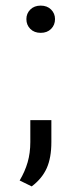

<svg xmlns="http://www.w3.org/2000/svg" viewBox="-20 -512 291 684"><path d="M93 152 50 131Q69 99 78.5 66Q88 33 88 -6V-84H163V-6Q163 50 146.5 87Q130 124 93 152ZM125 -395Q102 -395 88 -409Q74 -423 74 -444Q74 -464 88 -478Q102 -492 125 -492Q148 -492 162 -478Q176 -464 176 -444Q176 -423 162 -409Q148 -395 125 -395Z"/></svg>

Font: Gantari
Style: Regular
Weight: 400
Designer: Anugrah Pasau
Foundry: Lafontype
Version: Version 1.000; ttfautohint (v1.8.3)